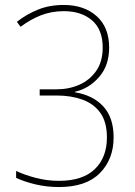

<svg xmlns="http://www.w3.org/2000/svg" viewBox="-20 -744 545 774"><path d="M420 -552Q420 -480 379.5 -433.5Q339 -387 282 -374V-372Q355 -360 396.5 -315Q438 -270 438 -190Q438 -102 382.5 -46Q327 10 218 10Q169 10 124 -0.5Q79 -11 45 -27V-55Q78 -39 124 -27Q170 -15 218 -15Q313 -15 362 -62Q411 -109 411 -190Q411 -252 384.5 -289Q358 -326 312 -342.5Q266 -359 208 -359H140V-384H209Q258 -384 300 -402.5Q342 -421 368 -458.5Q394 -496 394 -552Q394 -625 351 -662Q308 -699 237 -699Q188 -699 145.5 -682.5Q103 -666 63 -636L48 -656Q86 -686 132.5 -705Q179 -724 237 -724Q319 -724 369.5 -679Q420 -634 420 -552Z"/></svg>

Font: Noto Sans Lao UI SemCond Thin
Style: Regular
Weight: 100
Width: 4
Designer: Monotype Design Team
Foundry: Monotype Imaging Inc.
Version: Version 2.000; ttfautohint (v1.8.4.7-5d5b)